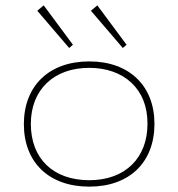

<svg xmlns="http://www.w3.org/2000/svg" viewBox="-20 -688 665 716"><path d="M238 -509 252 -521 143 -668 119 -648ZM438 -509 452 -521 343 -668 319 -648ZM313 8C463 8 556 -83 556 -226C556 -367 463 -459 313 -459C162 -459 69 -367 69 -225C69 -83 162 8 313 8ZM313 -16C179 -16 95 -96 95 -226C95 -353 180 -435 313 -435C440 -435 531 -358 530 -226C530 -100 448 -16 313 -16Z"/></svg>

Font: Inconsolata Expanded ExtraLight
Style: Regular
Weight: 200
Width: 7
Monospace: yes
Designer: Raph Levien, Cyreal, Brenton Simpson
Foundry: Raph Levien, Cyreal, Google
Version: Version 3.100